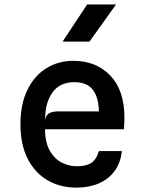

<svg xmlns="http://www.w3.org/2000/svg" viewBox="-20 -827 640 854"><path d="M320 7.5Q248.5 7.5 192.2 -24.8Q136 -57 103.5 -120Q71 -183 71 -274.5Q71 -364.5 102 -427.5Q133 -490.5 186.2 -523.5Q239.5 -556.5 306 -556.5Q407.5 -556.5 470.5 -491Q533.5 -425.5 533.5 -303Q533.5 -286 532.5 -276.2Q531.5 -266.5 531 -252H180Q181 -192.5 201.8 -156.2Q222.5 -120 254.8 -103.8Q287 -87.5 322 -87.5Q360.5 -87.5 384 -101Q407.5 -114.5 420 -155H522Q516.5 -103 489.8 -66.5Q463 -30 419.5 -11.2Q376 7.5 320 7.5ZM180.5 -293.5Q184.5 -315.5 199 -323.5Q213.5 -331.5 239 -331.5H420Q418.5 -395 392.5 -428.2Q366.5 -461.5 310 -461.5Q246.5 -461.5 213.5 -416Q180.5 -370.5 180.5 -293.5ZM258.5 -642 367.5 -807H496L378 -642Z"/></svg>

Font: Spline Sans Mono Medium
Style: Regular
Weight: 500
Monospace: yes
Version: Version 1.004